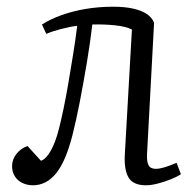

<svg xmlns="http://www.w3.org/2000/svg" viewBox="-20 -538 576 572"><path d="M105 -465Q130 -481 163.5 -493Q197 -505 236 -511.5Q275 -518 317 -518Q351 -518 376 -512.5Q401 -507 417 -496.5Q433 -486 439 -470L418 -78Q417 -57 422.5 -46Q428 -35 444 -35Q455 -35 470 -39.5Q485 -44 506 -53L519 -19Q507 -11 488 -3.5Q469 4 449.5 9Q430 14 415 14Q376 14 362.5 -10Q349 -34 352 -80L373 -450Q356 -459 323.5 -462.5Q291 -466 255 -465Q249 -413 239 -353Q229 -293 218 -236Q207 -179 196 -136Q176 -57 147 -21.5Q118 14 78 14Q61 14 46.5 7Q32 0 24 -13Q16 -26 16 -43Q16 -63 29 -79.5Q42 -96 62 -103L102 -59Q117 -64 131 -88.5Q145 -113 155 -152Q162 -179 169.5 -215Q177 -251 184 -292.5Q191 -334 198 -377Q205 -420 210 -461Q190 -459 161.5 -451.5Q133 -444 118 -437Z"/></svg>

Font: Literata 24pt Light
Style: Italic
Weight: 300
Italic angle: -2°
Designer: Latin by Veronika Burian and Jose Scaglione. Greek by Irene Vlachou. Cyrillic by Vera Evstafieva
Foundry: TypeTogether
Version: Version 3.103;gftools[0.9.29]